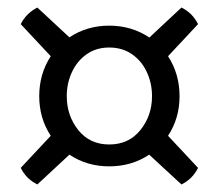

<svg xmlns="http://www.w3.org/2000/svg" viewBox="-20 -571 580 509"><path d="M79 -82Q49.5 -96.5 35 -126L114.5 -211Q84 -257.5 84 -316Q84 -375 114.5 -422L35 -507Q49.5 -536 79 -551L164 -472Q210.5 -503 269.5 -503Q329 -503 376 -471.5L461 -551Q490.5 -536.5 505 -507L425.5 -422Q456 -375 456 -316Q456 -257.5 425.5 -211L505 -126Q490.5 -96.5 461 -82L375.5 -161Q329 -130 269.5 -130Q210.5 -130 164 -161ZM269.5 -188Q321.5 -188 352.2 -226.2Q383 -264.5 383 -316Q383 -350.5 369.2 -380Q355.5 -409.5 330 -427.2Q304.5 -445 269.5 -445Q235 -445 209.8 -427.2Q184.5 -409.5 170.8 -380Q157 -350.5 157 -316Q157 -264.5 187.5 -226.2Q218 -188 269.5 -188Z"/></svg>

Font: Signika SC Light
Style: Regular
Weight: 300
Designer: Anna Giedryś
Foundry: Anna Giedryś
Version: Version 2.000; ttfautohint (v1.8.3) -l 8 -r 50 -G 200 -x 9 -